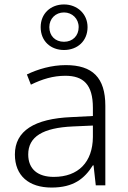

<svg xmlns="http://www.w3.org/2000/svg" viewBox="-20 -885 576 864"><path d="M268 -660C328 -660 374 -700 374 -763C374 -823 327 -865 268 -865C208 -865 163 -824 163 -763C163 -699 209 -660 268 -660ZM268 -697C228 -697 202 -724 202 -763C202 -801 230 -829 268 -829C305 -829 334 -801 334 -763C334 -724 307 -697 268 -697ZM276 -592C212 -592 151 -574 101 -550L119 -504C170 -529 219 -544 274 -544C355 -544 398 -505 398 -400V-363L301 -358C135 -351 47 -296 47 -190C47 -94 110 -41 212 -41C311 -41 360 -81 398 -141H401L411 -51H454V-409C454 -536 396 -592 276 -592ZM308 -316 398 -320V-268C397 -156 333 -89 222 -89C150 -89 107 -124 107 -190C107 -270 173 -310 308 -316Z"/></svg>

Font: Noto Sans Tamil UI Light
Style: Regular
Weight: 300
Designer: Jelle Bosma - Monotype Design Team
Foundry: Monotype Imaging Inc.
Version: Version 2.004